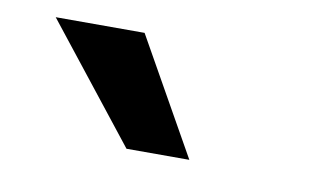

<svg xmlns="http://www.w3.org/2000/svg" viewBox="-37 -835 574 334"><g transform="rotate(10 250.0 -668.0)"><path d="M200 -566 39 -770H196L311 -566Z"/></g></svg>

Font: Nunito Sans 7pt SemiExpanded
Style: Bold
Weight: 700
Width: 6
Designer: Vernon Adams
Foundry: Vernon Adams
Version: Version 3.101;gftools[0.9.27]